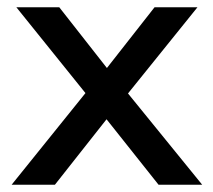

<svg xmlns="http://www.w3.org/2000/svg" viewBox="-20 -508 586 528"><path d="M12 0 215 -252 25 -488H143L274 -321L405 -488H523L332 -251L536 0H416L273 -180L131 0Z"/></svg>

Font: Nunito Sans SemiBold
Style: Regular
Weight: 600
Designer: Vernon Adams
Foundry: Vernon Adams
Version: Version 3.101; ttfautohint (v1.8.4.7-5d5b);gftools[0.9.27]